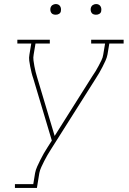

<svg xmlns="http://www.w3.org/2000/svg" viewBox="-20 -727 640 952"><path d="M54 205V186H145L154 131Q157 115 164.5 98.5Q172 82 180 66Q188 50 197 34Q206 18 216 3L237 -30L145 -338Q140 -352 136.5 -366.5Q133 -381 130 -396Q127 -411 125 -426Q123 -441 126 -457L135 -511H66V-530H227V-511H156L147 -457Q144 -442 146 -427.5Q148 -413 150.5 -399Q153 -385 156.5 -371Q160 -357 164 -344L251 -53L437 -348Q446 -361 454 -374Q462 -387 469 -400.5Q476 -414 483 -428Q490 -442 492 -457L501 -511H432V-530H593V-511H522L513 -457Q510 -441 503 -426Q496 -411 488.5 -396Q481 -381 472.5 -366.5Q464 -352 455 -338L233 13Q224 27 215.5 41.5Q207 56 199.5 71Q192 86 185 101Q178 116 175 131L163 205ZM456 -654Q450 -654 444 -656Q438 -658 434.5 -663Q431 -668 430 -674Q429 -680 430 -686Q431 -691 433.5 -695Q436 -699 439.5 -701.5Q443 -704 447.5 -705.5Q452 -707 456 -707Q463 -707 468.5 -704.5Q474 -702 477.5 -697Q481 -692 482 -686Q483 -680 482 -674Q482 -669 479.5 -665Q477 -661 473 -658.5Q469 -656 465 -655Q461 -654 456 -654ZM256 -654Q250 -654 244 -656Q238 -658 234.5 -663Q231 -668 230 -674Q229 -680 230 -686Q231 -691 233.5 -695Q236 -699 239.5 -701.5Q243 -704 247.5 -705.5Q252 -707 256 -707Q263 -707 268.5 -704.5Q274 -702 277.5 -697Q281 -692 282 -686Q283 -680 282 -674Q282 -669 279.5 -665Q277 -661 273 -658.5Q269 -656 265 -655Q261 -654 256 -654Z"/></svg>

Font: Iosevka Curly Slab ThExObl
Style: Regular
Weight: 100
Width: 7
Italic angle: -9°
Monospace: yes
Designer: Belleve Invis
Foundry: Belleve Invis
Version: Version 11.1.0; ttfautohint (v1.8.3)